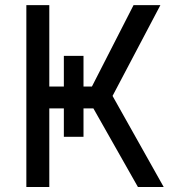

<svg xmlns="http://www.w3.org/2000/svg" viewBox="-20 -748 700 768"><path d="M235.4 -524.4H314V-200.7H235.4ZM85.4 0V-727.5H177.2V-401.9H347.7L514.2 -727.5H621.6L430.2 -364.3L634.8 0H531.7L353.5 -314.5H177.2V0Z"/></svg>

Font: Inter 17pt
Style: Regular
Weight: 400
Version: Version 4.001;git-66647c0bb